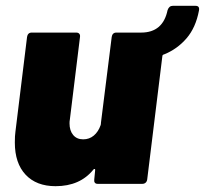

<svg xmlns="http://www.w3.org/2000/svg" viewBox="-20 -632 704 660"><path d="M664 -596Q653 -537 621 -500Q589 -463 544 -445Q538 -444 538 -438L486 -15Q485 -8 480.5 -4Q476 0 469 0H316Q309 0 306 -4Q303 -8 304 -15L307 -46Q308 -50 305.5 -51Q303 -52 301 -49Q255 8 171 8Q105 8 68 -31.5Q31 -71 31 -142Q31 -166 33 -179L73 -505Q74 -512 78 -516Q82 -520 89 -520H242Q249 -520 252.5 -516Q256 -512 255 -505L220 -220Q219 -216 219 -208Q219 -183 231.5 -168Q244 -153 266 -153Q287 -153 302.5 -166Q318 -179 326 -202Q327 -205 327 -210L364 -505Q365 -512 369 -516Q373 -520 380 -520H465Q540 -520 556 -597Q561 -612 574 -612H652Q667 -612 664 -596Z"/></svg>

Font: Barlow Black
Style: Italic
Weight: 900
Italic angle: -7°
Designer: Jeremy Tribby
Foundry: Tribby Type
Version: Version 1.408